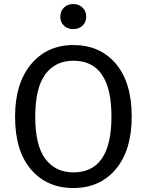

<svg xmlns="http://www.w3.org/2000/svg" viewBox="-20 -926 732 958"><path d="M345.2 -905.8Q374 -905.8 392.1 -887.9Q410.2 -870.1 410.2 -842.8Q410.2 -815.9 392.1 -798.3Q374 -780.8 345.2 -780.8Q316.9 -780.8 298.8 -798.3Q280.8 -815.9 280.8 -842.8Q280.8 -870.1 298.8 -887.9Q316.9 -905.8 345.2 -905.8ZM346.2 -701.2Q479 -701.2 558.1 -607.9Q637.2 -514.6 637.2 -344.2Q637.2 -176.3 557.9 -82Q478.5 12.2 346.2 12.2Q213.9 12.2 134.5 -80.6Q55.2 -173.3 55.2 -342.8Q55.2 -510.3 135 -605.7Q214.8 -701.2 346.2 -701.2ZM346.2 -623Q255.9 -623 205.8 -554.9Q155.8 -486.8 155.8 -342.8Q155.8 -199.7 206.5 -132.8Q257.3 -65.9 346.2 -65.9Q536.1 -65.9 536.1 -344.2Q536.1 -623 346.2 -623Z"/></svg>

Font: FiraGO
Style: Regular
Weight: 400
Designer: bBox Type
Foundry: bBox Type GmbH
Version: Version 1.001;PS 001.001;hotconv 1.0.88;makeotf.lib2.5.64775